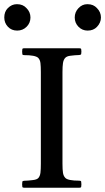

<svg xmlns="http://www.w3.org/2000/svg" viewBox="-64 -882 494 902"><path d="M287.1 -799.8Q287.1 -825.2 304.7 -843.8Q322.3 -862.3 345.7 -862.3Q346.7 -862.3 347.7 -862.3Q375 -862.3 391.6 -843.8Q410.2 -825.2 410.2 -799.8Q410.2 -775.4 391.6 -755.9Q375 -738.3 347.7 -738.3Q322.3 -738.3 304.7 -756.3Q287.1 -774.4 287.1 -799.8ZM-27.3 -843.8Q-8.8 -862.3 14.6 -862.3Q15.6 -862.3 16.6 -862.3Q43.9 -862.3 60.5 -843.8Q79.1 -825.2 79.1 -799.8Q79.1 -774.4 61 -756.3Q43 -738.3 16.6 -738.3Q-9.8 -738.3 -26.9 -756.3Q-43.9 -774.4 -43.9 -799.8Q-43.9 -827.1 -27.3 -843.8ZM49.8 0Q42 0 41 -3.9Q40 -7.8 40 -15.6Q40 -24.4 41 -28.8Q42 -33.2 58.6 -33.2Q67.4 -33.2 90.8 -36.1Q109.4 -38.1 116.2 -45.9Q124 -54.7 126 -70.3Q127.9 -85.9 127.9 -113.3V-543Q127.9 -570.3 126 -585.9Q124 -601.6 115.2 -610.4Q101.6 -623 48.8 -623Q42 -623 41 -627.4Q40 -631.8 40 -639.6Q40 -647.5 41 -651.4Q42 -655.3 48.8 -655.3H308.6Q316.4 -655.3 317.4 -651.4Q318.4 -647.5 318.4 -639.6Q318.4 -631.8 317.4 -627.9Q316.4 -623 298.8 -623Q291 -623 266.6 -620.1Q250 -618.2 242.2 -609.9Q234.4 -601.6 231.9 -585.9Q229.5 -570.3 229.5 -543V-113.3Q229.5 -85 231.9 -69.8Q234.4 -54.7 243.2 -45.9Q255.9 -33.2 308.6 -33.2Q316.4 -33.2 317.4 -28.8Q318.4 -24.4 318.4 -15.6Q318.4 -7.8 317.4 -3.9Q316.4 0 308.6 0Z"/></svg>

Font: Menaion Unicode
Style: Regular
Weight: 400
Designer: Aleksandr Andreev
Foundry: Ponomar Technologies, Inc.
Version: 2.0